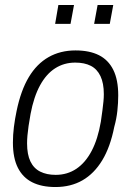

<svg xmlns="http://www.w3.org/2000/svg" viewBox="-20 -741 528 773"><path d="M203 12Q148 12 110 -7Q72 -26 52 -65.5Q32 -105 32 -167Q32 -198 36 -230Q40 -262 47 -295Q64 -377 96 -430.5Q128 -484 175.5 -511Q223 -538 284 -538Q340 -538 378 -519Q416 -500 436 -460Q456 -420 456 -357Q456 -327 452.5 -294.5Q449 -262 440 -230Q424 -149 391.5 -95.5Q359 -42 312 -15Q265 12 203 12ZM204 -37Q251 -37 287.5 -61.5Q324 -86 349 -133.5Q374 -181 386 -251Q390 -278 392.5 -297.5Q395 -317 396.5 -332.5Q398 -348 398 -362Q398 -406 384.5 -434.5Q371 -463 345.5 -476Q320 -489 283 -489Q238 -489 202 -466Q166 -443 141 -397Q116 -351 103 -282Q98 -255 95 -233.5Q92 -212 90.5 -195.5Q89 -179 89 -164Q89 -119 102.5 -91Q116 -63 142 -50Q168 -37 204 -37ZM202 -645 215 -721H278L264 -645ZM359 -645 373 -721H436L422 -645Z"/></svg>

Font: Archivo SemiCondensed ExtraLight
Style: Italic
Weight: 250
Width: 4
Italic angle: -10°
Designer: Hector Gatti
Foundry: Omnibus-Type
Version: Version 2.001